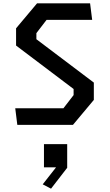

<svg xmlns="http://www.w3.org/2000/svg" viewBox="-20 -750 660 1153"><path d="M84 0H418L543.5 -150V-254L198.5 -514.5V-551L259.5 -630.5H533.5L521 -730H202.5L76.5 -580V-476.5L422 -215.5V-179L361 -100H71.5ZM236.5 357 286.5 383 383.5 257.5V115.5H244V255H316.5Z"/></svg>

Font: Monaspace Krypton Medium
Style: Regular
Weight: 500
Designer: Riley Cran & the Lettermatic Team
Foundry: Lettermatic
Version: Version 1.101 (Monaspace Krypton)